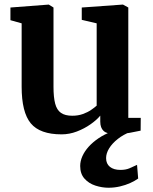

<svg xmlns="http://www.w3.org/2000/svg" viewBox="-20 -588 682 856"><path d="M490.5 9.5Q457 9.5 442 -4.2Q427 -18 427 -46V-72.5Q411 -53 383.5 -33.8Q356 -14.5 322.8 -1.8Q289.5 11 254.5 11Q158 11 117.2 -38.2Q76.5 -87.5 76.5 -201.5V-484L26.5 -498V-554.5L196.5 -567.5H197.5L218.5 -554.5V-202Q218.5 -154 226 -125.8Q233.5 -97.5 251.8 -84.8Q270 -72 302 -72Q328 -72 349 -79.5Q370 -87 385.5 -97.5Q401 -108 411 -117V-484L344.5 -499.5V-554.5L526 -567.5H528.5L552 -554.5V-62.5H607.5L607 -5.5Q589 -1.5 559 4Q529 9.5 490.5 9.5ZM463.5 249Q435 249 405.5 239.5Q376 230 356.8 208.5Q337.5 187 337.5 152Q337.5 130.5 347.2 108.5Q357 86.5 375.2 66.2Q393.5 46 419.2 28.5Q445 11 477 -1L511.5 -5L563.5 -1Q529.5 12 504.8 31.8Q480 51.5 466.5 73.5Q453 95.5 453 117Q453 142 470 155.8Q487 169.5 517 169.5Q540 169.5 556.8 162.5Q573.5 155.5 591 147L596 208Q581.5 218.5 560.5 228Q539.5 237.5 514.8 243.2Q490 249 463.5 249Z"/></svg>

Font: Merriweather Light 18pt
Style: Bold
Weight: 700
Version: Version 2.100